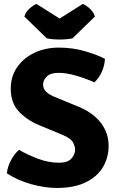

<svg xmlns="http://www.w3.org/2000/svg" viewBox="-20 -939 597 974"><path d="M15 -59.5Q18 -93.5 35.8 -126.2Q53.5 -159 76.5 -179Q119 -154 172.5 -133.8Q226 -113.5 279.5 -113.5Q323 -113.5 342 -134.5Q361 -155.5 361 -179.5Q361 -195.5 350.5 -216.2Q340 -237 298 -254.5L177.5 -304.5Q115.5 -330.5 75 -374Q34.5 -417.5 34.5 -489Q34.5 -551.5 67 -598.2Q99.5 -645 154.8 -671.2Q210 -697.5 278 -697.5Q349 -697.5 411.2 -679.2Q473.5 -661 512.5 -640.5Q510.5 -606 496.2 -574.2Q482 -542.5 458.5 -521Q420.5 -539 369.5 -554.2Q318.5 -569.5 278 -569.5Q235 -569.5 216.8 -550.2Q198.5 -531 198.5 -510.5Q198.5 -491.5 211.2 -476.5Q224 -461.5 257 -447.5L380 -397Q428.5 -377 462.2 -347.2Q496 -317.5 513.5 -280.2Q531 -243 531 -199.5Q531 -139 501.8 -90.5Q472.5 -42 414.2 -13.8Q356 14.5 268.5 14.5Q207.5 14.5 139 -4.5Q70.5 -23.5 15 -59.5ZM400 -919Q415 -913.5 434.8 -896Q454.5 -878.5 461.5 -855L347.5 -744.5Q334.5 -741.5 317.2 -740Q300 -738.5 282.5 -738.5Q265 -738.5 247.8 -740Q230.5 -741.5 217.5 -744.5L103.5 -855Q110.5 -878.5 130.2 -896Q150 -913.5 165 -919L282.5 -845Z"/></svg>

Font: Signika Light
Style: Bold
Weight: 700
Version: Version 2.003;gftools[0.9.32]